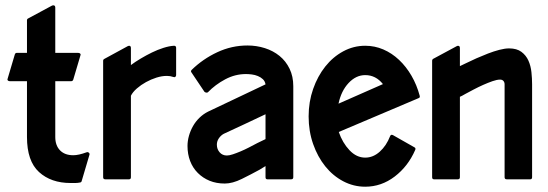

<svg xmlns="http://www.w3.org/2000/svg" viewBox="-20 -678 2074 726"><path d="M82 -371H17Q12 -371 9.5 -374Q7 -377 9 -381L36 -472Q38 -478 43 -478H82V-601Q82 -606 86 -608L177 -657Q182 -659 185.5 -657Q189 -655 189 -650V-478H276Q281 -478 283.5 -475Q286 -472 284 -468L257 -377Q255 -371 249 -371H189V-160Q189 -128 207 -109.5Q225 -91 257 -91Q277 -91 307 -102Q312 -104 316 -100.5Q320 -97 318 -92L289 6Q289 8 287 10Q285 12 283 12Q274 14 264.5 14Q255 14 247 14Q173 14 127.5 -27.5Q82 -69 82 -160Z M475 -432Q491 -444 512 -456.5Q533 -469 554.5 -479.5Q576 -490 598 -497Q620 -504 638 -505Q646 -505 646 -497V-394Q646 -390 643 -387.5Q640 -385 635 -387Q624 -391 611 -391Q592 -391 571.5 -384.5Q551 -378 532 -367.5Q513 -357 497.5 -343.5Q482 -330 475 -316V-8Q475 0 468 0H378Q370 0 370 -8V-449Q370 -453 374 -455L464 -504Q469 -506 472 -504Q475 -502 475 -497Z M1089 -8Q1089 0 1081 0H991Q984 0 984 -8V-50L961 -36Q930 -19 894.5 -1.5Q859 16 830 16Q798 16 772.5 5.5Q747 -5 728 -24Q709 -43 699 -69Q689 -95 689 -126Q689 -145 694.5 -164.5Q700 -184 710 -201.5Q720 -219 734.5 -233Q749 -247 767 -256L984 -359Q982 -371 974 -378.5Q966 -386 955 -390.5Q944 -395 932 -396.5Q920 -398 910 -398Q869 -398 831.5 -378Q794 -358 766 -329Q763 -327 759 -328Q755 -329 753 -331L704 -404Q700 -409 705 -414Q747 -455 801.5 -480.5Q856 -506 916 -506Q950 -506 981.5 -496Q1013 -486 1037 -466.5Q1061 -447 1075 -418Q1089 -389 1089 -352ZM984 -246Q943 -227 904.5 -208.5Q866 -190 826 -172Q815 -166 807.5 -155Q800 -144 800 -131Q800 -114 810.5 -102Q821 -90 838 -90Q847 -90 860.5 -94.5Q874 -99 889.5 -105.5Q905 -112 921.5 -120.5Q938 -129 953 -137L984 -152Z M1361 -505Q1397 -505 1429.5 -491Q1462 -477 1489 -451.5Q1516 -426 1536 -391.5Q1556 -357 1567 -316Q1569 -309 1563 -307L1261 -179Q1275 -138 1301.5 -110Q1328 -82 1361 -82Q1391 -82 1416 -104.5Q1441 -127 1455 -163Q1458 -171 1466 -167L1547 -121Q1553 -118 1550 -111Q1523 -49 1472.5 -10.5Q1422 28 1361 28Q1317 28 1278 7.5Q1239 -13 1210 -49Q1181 -85 1164 -133.5Q1147 -182 1147 -238Q1147 -293 1164 -341.5Q1181 -390 1210 -426.5Q1239 -463 1278 -484Q1317 -505 1361 -505ZM1428 -360Q1401 -394 1361 -394Q1326 -394 1298 -364Q1270 -334 1260 -286Z M1719 -428 1742 -439Q1760 -448 1781.5 -457.5Q1803 -467 1825 -475.5Q1847 -484 1868 -489.5Q1889 -495 1905 -495Q1934 -495 1951.5 -482Q1969 -469 1978 -449Q1987 -429 1989.5 -405Q1992 -381 1992 -359V-8Q1992 0 1985 0H1896Q1888 0 1888 -8V-359Q1888 -367 1883.5 -372Q1879 -377 1871 -377Q1859 -377 1842 -371Q1825 -365 1807 -357Q1789 -349 1771 -339.5Q1753 -330 1740 -323Q1732 -318 1727.5 -316Q1723 -314 1719 -312V-8Q1719 0 1711 0H1621Q1614 0 1614 -8V-449Q1614 -452 1617 -455L1708 -504Q1712 -506 1715.5 -504Q1719 -502 1719 -497Z"/></svg>

Font: RonaldsonGothic
Style: Regular
Weight: 400
Designer: Mr. Robertson for MacKellar, Smiths & Jordan Co. Philadelphia
Foundry: CAT-Fonts Peter Wiegel
Version: Version 1.000